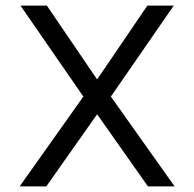

<svg xmlns="http://www.w3.org/2000/svg" viewBox="-20 -664 692 684"><path d="M507 0H602L375 -320L599 -644H505L326 -381L147 -644H53L277 -320L50 0H145L326 -257Z"/></svg>

Font: Kanit Light
Style: Regular
Weight: 300
Designer: Katatrad Team
Foundry: CadsonDemak
Version: Version 1.000;PS 001.000;hotconv 1.0.88;makeotf.lib2.5.64775